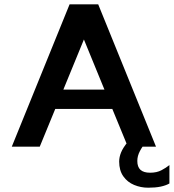

<svg xmlns="http://www.w3.org/2000/svg" viewBox="-20 -680 805 890"><path d="M34.6 0 302.6 -660H435.2L703.2 0H572.6L484.3 -214.7L540 -175H197.8L252.4 -214.7L164.2 0ZM257 -224 234.1 -264.6H503.6L480.8 -224L353.7 -534.3H384.3ZM666.7 190.1Q632.9 190.1 601.8 177.3Q570.7 164.4 551.6 137.3Q532.4 110.1 532.4 68.9Q532.4 48.3 541.2 26.7Q549.9 5.1 571.8 -21.6H657.7Q640.6 -2.8 628.6 20.2Q616.5 43.1 616.5 66Q616.5 93.9 631.2 107.3Q645.9 120.6 675.7 120.6Q706.9 120.6 728.6 109Q750.3 97.5 765.3 85.2V170.5Q748.7 180 724.4 185.1Q700.1 190.1 666.7 190.1Z"/></svg>

Font: Panamera Thin
Style: Regular
Weight: 100
Designer: Bastien Sozeau
Foundry: NBR — Bastien Sozeau
Version: Version 3.003;gftools[0.9.33]